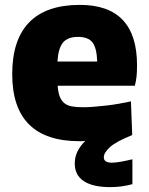

<svg xmlns="http://www.w3.org/2000/svg" viewBox="-20 -569 612 786"><path d="M305 9Q30 9 30 -266Q30 -406 99.5 -477.5Q169 -549 307 -549Q541 -549 541 -302Q541 -275 539 -256Q537 -237 532 -218H216Q218 -191 224.5 -174Q231 -157 243 -147Q255 -137 274 -133.5Q293 -130 320 -130Q340 -130 365 -132Q390 -134 416 -137Q442 -140 467.5 -144.5Q493 -149 516 -154L521 -23V-16Q456 10 430.5 33Q405 56 405 75Q405 97 438 97Q454 97 478 92.5Q502 88 522 83V185Q499 191 477.5 194Q456 197 431 197Q360 197 323 172.5Q286 148 286 100Q286 50 329 8Q323 9 317 9Q311 9 305 9ZM299 -418Q258 -418 238.5 -395.5Q219 -373 215 -317H378Q376 -373 358.5 -395.5Q341 -418 299 -418Z"/></svg>

Font: Encode Sans Narrow
Style: ExtraBold
Weight: 800
Designer: Pablo Impallari, Andres Torresi
Foundry: Pablo Impallari, Andres Torresi
Version: Version 1.000; ttfautohint (v1.00) -l 8 -r 50 -G 200 -x 14 -